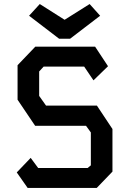

<svg xmlns="http://www.w3.org/2000/svg" viewBox="-20 -931 640 951"><path d="M155 -700H451L515 -603L443 -533L397 -601H196L174 -577V-456L208 -408H460L537 -292V-81L459 0H117L63 -77L132 -149L169 -99H414L430 -112V-275L406 -308H154L67 -437V-608ZM327 -739 476 -853 424 -911 300 -833 177 -911 124 -853 273 -739Z"/></svg>

Font: Kode Mono SemiBold
Style: Regular
Weight: 600
Monospace: yes
Designer: Isa Ozler
Foundry: Kadena LLC
Version: Version 1.206;gftools[0.9.28]